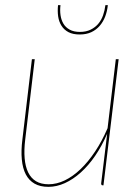

<svg xmlns="http://www.w3.org/2000/svg" viewBox="-20 -720 544 746"><path d="M61.5 0ZM115 -490 78 -178Q73 -137 75.8 -104.8Q78.5 -72.5 89.5 -50Q100.5 -27.5 120 -15.8Q139.5 -4 169 -4Q200 -4 231.8 -19.2Q263.5 -34.5 293.2 -63Q323 -91.5 349.8 -131.8Q376.5 -172 398 -222L430 -490H441L382 0H379Q375 0 374 -2.2Q373 -4.5 373 -7L396 -197V-199.5Q376 -153 350 -115Q324 -77 294 -50Q264 -23 232 -8.5Q200 6 168 6Q136 6 114.2 -6.5Q92.5 -19 80.2 -42.5Q68 -66 64.8 -100.2Q61.5 -134.5 67 -178L104 -490ZM289.5 -586Q263.5 -586 246.2 -595Q229 -604 219 -619.8Q209 -635.5 206 -656Q203 -676.5 205.5 -700H215Q212.5 -679.5 215.2 -660.8Q218 -642 226.5 -627.8Q235 -613.5 250.8 -604.8Q266.5 -596 290.5 -596Q314.5 -596 332.2 -604.8Q350 -613.5 362 -627.8Q374 -642 380.5 -660.8Q387 -679.5 389.5 -700H399Q396.5 -676.5 388.8 -656Q381 -635.5 367.5 -619.8Q354 -604 334.8 -595Q315.5 -586 289.5 -586Z"/></svg>

Font: Lato Hairline
Style: Italic
Weight: 100
Italic angle: -7°
Designer: Lukasz Dziedzic
Foundry: tyPoland Lukasz Dziedzic
Version: Version 2.007; 2014-02-27